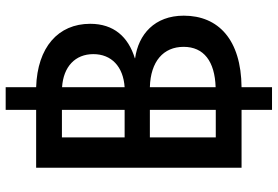

<svg xmlns="http://www.w3.org/2000/svg" viewBox="-172 -704 983 680"><g transform="rotate(-90 320.0 -363.5)"><path d="M271.5 0V107.9H351.6V0C520 -1.5 605 -82 605 -204.6C605 -308.1 538.6 -365.2 454.1 -377V-377.9C530.3 -401.4 576.2 -452.6 576.2 -536.1C576.2 -649.4 493.2 -723.1 351.6 -727.5V-835.4H271.5V-727.5H66.4V0ZM351.6 -91.8V-324.7C442.9 -322.3 494.6 -276.9 494.6 -205.1C494.6 -133.8 443.4 -94.7 351.6 -91.8ZM271.5 -91.3H173.8V-324.7H271.5ZM271.5 -414.1H173.8V-636.2H271.5ZM351.6 -414.1V-635.7C424.8 -630.9 468.8 -588.9 468.8 -524.9C468.8 -460.9 424.8 -418.9 351.6 -414.1Z"/></g></svg>

Font: Inteeer Medium
Style: Regular
Weight: 500
Designer: Rasmus Andersson
Foundry: rsms
Version: Version 4.001;Glyphs 3.4 (3402)